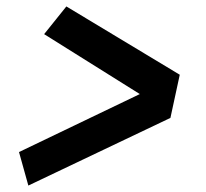

<svg xmlns="http://www.w3.org/2000/svg" viewBox="-20 -638 640 596"><path d="M39 -166 414 -346 117 -532 186 -618 538 -406 509 -272 68 -62Z"/></svg>

Font: Epunda Sans
Style: Bold Italic
Weight: 700
Italic angle: -12.0243°
Designer: Simon Atzbach
Foundry: typofactur
Version: Version 2.204; ttfautohint (v1.8.4.7-5d5b)